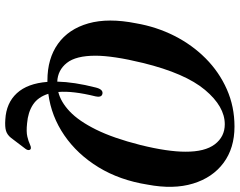

<svg xmlns="http://www.w3.org/2000/svg" viewBox="-112 -639 925 741"><g transform="rotate(90 350.5 -268.5)"><path d="M468.5 -711Q551.5 -711 608.5 -668.8Q665.5 -626.5 688.5 -551Q711.5 -475.5 692.5 -375.5Q675.5 -268 625.5 -186.2Q575.5 -104.5 502.2 -54.2Q429 -4 342 7.5Q354.5 47.5 384 66.8Q413.5 86 456 89.5Q488.5 93 507.2 88.5Q526 84 536 79Q546 74 553 75Q558 76 559 82Q560 88 554.5 95.5L512 151.5Q500.5 166 485 170.8Q469.5 175.5 441.5 173.5Q377.5 170 339.8 129Q302 88 296 11Q293 11 290.5 11Q206 11 149 -29.8Q92 -70.5 70.2 -147.2Q48.5 -224 70 -331.5Q83.5 -410 118.2 -478.8Q153 -547.5 205.5 -599.8Q258 -652 324.8 -681.5Q391.5 -711 468.5 -711ZM317.5 -174.5Q324.5 -204 341 -201.5Q350 -200 352.2 -192.5Q354.5 -185 352 -175Q341 -130.5 336.8 -94.8Q332.5 -59 335 -31Q373.5 -40.5 410.2 -75.2Q447 -110 480 -176.5Q513 -243 539.5 -347.5Q553 -402 559.2 -445Q565.5 -488 565.5 -521Q566 -597 536.8 -635.2Q507.5 -673.5 459.5 -673.5Q391 -673.5 327 -597.2Q263 -521 223 -358Q208.5 -298.5 201.8 -253.2Q195 -208 195 -174.5Q195 -99 222.8 -64Q250.5 -29 295 -27Q296.5 -92 317.5 -174.5Z"/></g></svg>

Font: Fraunces 144pt Soft SemiBold
Style: Italic
Weight: 600
Italic angle: -16°
Version: Version 1.000;[b76b70a41]